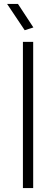

<svg xmlns="http://www.w3.org/2000/svg" viewBox="-20 -952 284 972"><path d="M96 -740H148V0H96ZM105 -799 16 -932H71L149 -813Z"/></svg>

Font: Encode Sans Normal
Style: ExtraLight
Weight: 200
Designer: Pablo Impallari, Andres Torresi
Foundry: Pablo Impallari, Andres Torresi
Version: Version 1.000; ttfautohint (v1.00) -l 8 -r 50 -G 200 -x 14 -